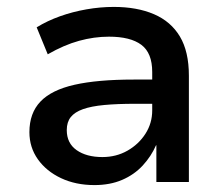

<svg xmlns="http://www.w3.org/2000/svg" viewBox="-20 -526 648 555"><path d="M253 9Q199 9 156.5 -11Q114 -31 89.5 -65.5Q65 -100 65 -144Q65 -199 97 -232.5Q129 -266 195.5 -281Q262 -296 366 -296H436V-226H371Q319 -226 281.5 -222.5Q244 -219 220 -210.5Q196 -202 184.5 -187.5Q173 -173 173 -150Q173 -112 201.5 -92Q230 -72 276 -72Q316 -72 348.5 -90.5Q381 -109 400.5 -139.5Q420 -170 420 -207V-318Q420 -373 388.5 -396.5Q357 -420 295 -420Q252 -420 208.5 -408Q165 -396 118 -369L86 -447Q117 -466 153.5 -479Q190 -492 230 -499Q270 -506 309 -506Q376 -506 425 -485Q474 -464 500 -420.5Q526 -377 526 -307V0H432V-106H431Q417 -74 392.5 -47.5Q368 -21 333 -6Q298 9 253 9Z"/></svg>

Font: Nunito Sans 8pt SemiBold
Style: Regular
Weight: 600
Version: Version 3.101;gftools[0.9.27]